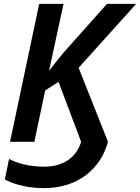

<svg xmlns="http://www.w3.org/2000/svg" viewBox="-20 -734 725 994"><path d="M208 240C385 240 502 138 539 0L387 -383L685 -714H534L305 -457L234 -368L309 -714H183L32 0H158L214 -266L283 -310L400 0C375 85 302 129 210 129C127 129 65 109 27 89L5 195C32 210 102 240 208 240Z"/></svg>

Font: Noto Sans SemiBold
Style: Italic
Weight: 600
Italic angle: -12°
Designer: Monotype Design Team
Foundry: Monotype Imaging Inc.
Version: Version 2.013